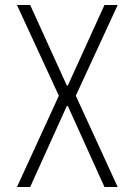

<svg xmlns="http://www.w3.org/2000/svg" viewBox="-20 -750 540 770"><path d="M48 0 216 -366 48 -730H101L248 -407H252L399 -730H452L284 -366L452 0H399L252 -325H248L101 0Z"/></svg>

Font: M PLUS 1 Code Light
Style: Regular
Weight: 300
Designer: Coji Morishita
Foundry: UNDERFOREST DESIGN
Version: Version 1.002